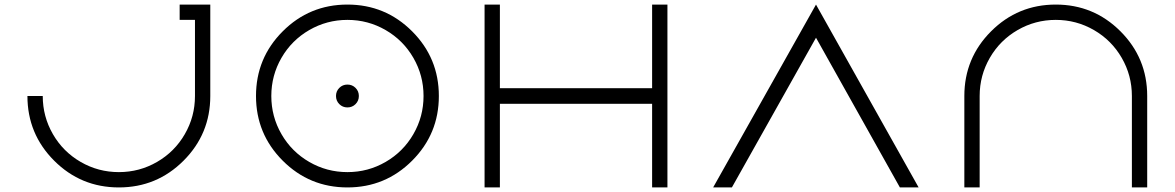

<svg xmlns="http://www.w3.org/2000/svg" viewBox="-20 -820 5139 840"><path d="M833 -800H900V-400Q900 -234 783 -117Q666 0 500 0Q334 0 217 -117Q100 -234 100 -400H167Q167 -310 211.5 -233Q256 -156 333 -111.5Q410 -67 500 -67Q590 -67 667 -111.5Q744 -156 788.5 -233Q833 -310 833 -400V-733H766V-800Z M1217 -683Q1334 -800 1500 -800Q1666 -800 1783 -683Q1900 -566 1900 -400Q1900 -234 1783 -117Q1666 0 1500 0Q1334 0 1217 -117Q1100 -234 1100 -400Q1100 -566 1217 -683ZM1333 -111.5Q1410 -67 1500 -67Q1590 -67 1667 -111.5Q1744 -156 1788.5 -233Q1833 -310 1833 -400Q1833 -490 1788.5 -567Q1744 -644 1667 -688.5Q1590 -733 1500 -733Q1410 -733 1333 -688.5Q1256 -644 1211.5 -567Q1167 -490 1167 -400Q1167 -310 1211.5 -233Q1256 -156 1333 -111.5ZM1535.5 -435.5Q1550 -421 1550 -400Q1550 -379 1535.5 -364.5Q1521 -350 1500 -350Q1479 -350 1464.5 -364.5Q1450 -379 1450 -400Q1450 -421 1464.5 -435.5Q1479 -450 1500 -450Q1521 -450 1535.5 -435.5Z M2833 -434V-800H2900V0H2833V-366H2167V0H2100V-800H2167V-434Z M3100 0 3550 -800 3999 0H3917L3550 -655L3182 0Z M4999 -400V0H4932V-400Q4932 -490 4887.5 -567Q4843 -644 4766 -688.5Q4689 -733 4599 -733Q4509 -733 4432 -688.5Q4355 -644 4310.5 -567Q4266 -490 4266 -400V0H4199V-400Q4199 -566 4316 -683Q4433 -800 4599 -800Q4765 -800 4882 -683Q4999 -566 4999 -400Z"/></svg>

Font: Dune Rise
Style: Regular
Weight: 400
Version: Version 001.000